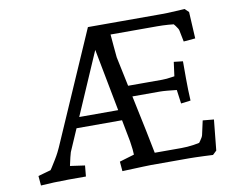

<svg xmlns="http://www.w3.org/2000/svg" viewBox="-78 -814 1144 922"><g transform="rotate(-10 494.5 -352.5)"><path d="M50 5 46 -42 142 -69 96 -44Q105 -54 115.5 -70.5Q126 -87 137 -105Q148 -123 155.5 -138Q163 -153 166 -160L404 -705H502V-684Q503 -676 505 -649.5Q507 -623 510 -591.5Q513 -560 515 -538L593 -166L622 -21L586 0Q575 0 551 1Q527 2 499 3Q471 4 447 5L443 -42L547 -73L515 -33Q516 -68 513.5 -89.5Q511 -111 508 -130L413 -626L434 -624L219 -128Q217 -123 212.5 -104Q208 -85 203.5 -64Q199 -43 196 -32L169 -68L275 -53L270 0H185Q151 0 114 1.5Q77 3 50 5ZM232 -236 230 -287H544L546 -236ZM889 4Q870 3 846.5 2Q823 1 803.5 0.5Q784 0 775 0H539V-55H745Q775 -55 804.5 -59.5Q834 -64 847 -67L817 -43Q828 -57 840 -73.5Q852 -90 854 -100L869 -168L923 -163L908 -14ZM781 -266 767 -370 803 -329Q792 -331 770.5 -333.5Q749 -336 726.5 -338Q704 -340 691 -340H539V-394H711Q732 -394 760 -398.5Q788 -403 798 -404L767 -364L781 -469L825 -464V-380Q825 -326 828 -272ZM845 -557 834 -612Q833 -620 820 -637Q807 -654 796 -664L829 -645Q814 -647 786.5 -649Q759 -651 732 -651H451V-705H762Q771 -705 791 -705.5Q811 -706 834 -707.5Q857 -709 876 -710L895 -692L902 -562Z"/></g></svg>

Font: Andada Pro
Style: Regular
Weight: 400
Designer: Carolina Giovagnoli
Foundry: Huerta Tipografica
Version: Version 3.003